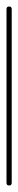

<svg xmlns="http://www.w3.org/2000/svg" viewBox="-20 -570 56 590"><path d="M0 -8H16V-542H0ZM8 -16Q4 -16 2 -14Q0 -12 0 -8Q0 -4 2 -2Q4 0 8 0Q12 0 14 -2Q16 -4 16 -8Q16 -12 14 -14Q12 -16 8 -16ZM8 -550Q4 -550 2 -548Q0 -546 0 -542Q0 -538 2 -536Q4 -534 8 -534Q12 -534 14 -536Q16 -538 16 -542Q16 -546 14 -548Q12 -550 8 -550Z"/></svg>

Font: Wavefont ExtraLight
Style: Regular
Weight: 250
Version: Version 3.004;gftools[0.9.33]